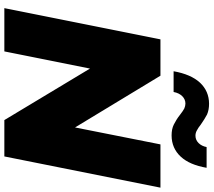

<svg xmlns="http://www.w3.org/2000/svg" viewBox="-68 -890 958 861"><g transform="rotate(90 410.5 -459.0)"><path d="M627 -700H821L681 0H518L287 -384L210 0H16L156 -700H319L551 -317ZM587 -750C568 -750 552 -753 538 -760C524 -767 509 -776 494 -788C483 -797 473 -803 466 -807C459 -810 451 -812 444 -812C431 -812 420 -807 411 -798C402 -789 395 -776 392 -759H299C308 -810 325 -850 350 -877C375 -904 407 -918 445 -918C463 -918 479 -915 493 -909C506 -902 521 -893 538 -881C548 -873 557 -867 565 -863C572 -859 580 -857 588 -857C601 -857 612 -862 621 -871C630 -880 636 -892 639 -907H732C723 -856 707 -818 682 -791C657 -764 625 -750 587 -750Z"/></g></svg>

Font: My Font
Style: Italic
Weight: 500
Designer: Julieta Ulanovsky
Foundry: Julieta Ulanovsky
Version: ""